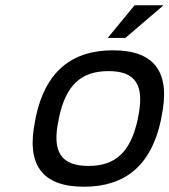

<svg xmlns="http://www.w3.org/2000/svg" viewBox="-20 -700 643 729"><path d="M116 -256 114 -244C78 -75 139 9 299 9C458 9 555 -75 591 -244L593 -256C629 -425 568 -509 409 -509C249 -509 152 -425 116 -256ZM203 -247 204 -253C230 -376 287 -430 392 -430C496 -430 530 -376 504 -253L503 -247C476 -124 420 -70 316 -70C211 -70 176 -124 203 -247ZM389 -556H456L601 -680H491Z"/></svg>

Font: LT Wave Mono
Style: Italic
Weight: 400
Designer: Daniel Lyons
Version: Version 2.5 (Glyphs App)